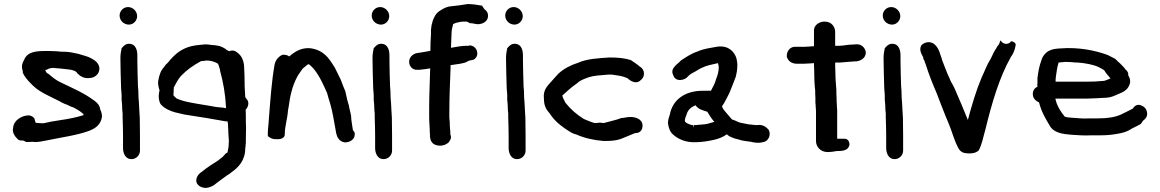

<svg xmlns="http://www.w3.org/2000/svg" viewBox="-20 -711 5751 952"><path d="M45 -77C38 -51 60 -28 70 -19C77 -13 91 -14 96 -14C100 -12 105 -9 110 -7H114C123 -7 129 -7 141 -8C167 -3 196 -13 213 -15C284 -30 362 -40 421 -62C452 -74 480 -91 486 -134C485 -137 485 -137 485 -141V-145C484 -146 484 -146 484 -148V-149C482 -157 480 -162 477 -168C475 -189 461 -202 449 -211C397 -250 344 -272 282 -302C259 -312 239 -329 220 -345L212 -349C209 -353 208 -357 204 -363C211 -365 216 -367 223 -371L237 -374H247C247 -374 250 -373 257 -373C260 -373 264 -372 272 -372C309 -367 345 -368 361 -352V-350C375 -335 394 -321 422 -324C447 -324 473 -341 473 -372V-373C470 -402 446 -414 432 -422C416 -431 395 -436 375 -442C374 -442 371 -444 364 -445L349 -448C339 -451 322 -453 310 -454C303 -454 294 -455 280 -455C273 -456 265 -456 258 -457H257C249 -457 238 -458 227 -458H200C160 -458 115 -454 100 -415C97 -410 93 -402 90 -392V-391C90 -391 89 -388 89 -383C89 -375 89 -369 93 -359V-350C101 -332 118 -312 129 -301L144 -286C163 -267 192 -250 219 -237L243 -225C258 -217 275 -210 286 -203L305 -194C307 -194 309 -193 310 -193L326 -185L338 -180L343 -179C367 -166 371 -164 392 -147C393 -145 394 -144 394 -143V-140C377 -135 360 -130 340 -126L309 -120C300 -119 288 -117 277 -115C259 -111 240 -110 220 -105C214 -104 193 -98 187 -100H183C181 -100 161 -102 157 -102C154 -110 152 -118 150 -125C144 -131 137 -137 124 -139H123C91 -139 48 -117 45 -77Z M573 -634C573 -609 594 -589 619 -589C642 -589 660 -609 660 -631C660 -655 639 -676 615 -676C592 -676 573 -657 573 -634ZM577 -424C577 -378 579 -333 580 -288C580 -276 581 -264 582 -254L583 -240V-216C585 -201 586 -184 586 -169V-168C587 -162 587 -156 588 -148V-127C589 -96 590 -66 590 -37V24C590 44 599 78 632 78C655 78 674 59 674 36V-37C674 -68 673 -98 673 -127L672 -143C672 -147 672 -151 671 -159C671 -170 669 -189 669 -199C667 -217 666 -238 666 -258V-259C665 -266 665 -273 664 -284C663 -325 661 -370 661 -412V-436C661 -455 657 -494 619 -494C602 -494 592 -482 583 -472C580 -457 577 -441 577 -424Z M765 -312C761 -294 768 -274 771 -263C769 -255 767 -245 767 -235C767 -222 769 -208 776 -195C794 -174 820 -162 848 -154L895 -143C965 -133 1032 -121 1101 -109C1104 -109 1105 -110 1108 -110C1110 -94 1111 -103 1111 -79V-78C1112 -71 1112 -65 1112 -57L1115 -9C1115 -8 1114 -5 1114 -2C1114 6 1114 11 1113 16V17C1113 24 1110 30 1108 45C1107 46 1101 49 1098 51C1088 65 1076 74 1061 85C1037 100 1007 119 983 139L972 147C954 162 940 195 973 214C1002 230 1030 213 1041 207C1060 191 1083 176 1105 159C1114 154 1120 150 1128 143C1161 120 1196 85 1196 25C1197 19 1198 12 1198 5C1199 1 1199 -4 1199 -6V-18C1199 -31 1200 -66 1200 -80C1200 -96 1199 -91 1199 -104V-122C1199 -146 1199 -146 1198 -167C1210 -179 1219 -204 1202 -221L1196 -230C1195 -248 1194 -265 1193 -284V-293C1193 -324 1192 -355 1190 -387C1188 -408 1180 -431 1163 -445C1154 -453 1139 -467 1116 -457C1113 -459 1108 -461 1101 -465L1099 -468C1093 -471 1092 -472 1083 -477C1068 -485 1046 -487 1029 -488C1020 -490 1007 -491 998 -491H996C989 -490 981 -489 976 -489H975C966 -488 958 -487 950 -486C897 -479 860 -453 836 -427C828 -419 822 -413 813 -401C806 -395 799 -388 793 -378C776 -361 769 -335 765 -312ZM840 -247 841 -254V-264C841 -268 842 -269 842 -278C853 -298 862 -317 877 -334C907 -365 935 -385 977 -408C982 -408 986 -409 987 -409H989C994 -410 993 -409 1005 -411C1027 -411 1046 -404 1061 -395C1064 -389 1067 -379 1071 -364V-361C1087 -301 1097 -249 1101 -175H1100C1098 -175 1095 -176 1087 -177C1068 -179 1049 -180 1033 -184L997 -190C943 -199 892 -206 855 -223L846 -232C842 -235 840 -234 840 -247Z M1308 -36C1319 -28 1329 -20 1349 -21C1356 -20 1392 -19 1392 -45C1392 -86 1405 -119 1408 -164L1411 -180C1418 -235 1430 -286 1452 -327C1459 -342 1470 -354 1481 -371L1503 -389C1504 -390 1507 -392 1509 -393C1510 -392 1514 -391 1515 -390C1547 -364 1571 -318 1591 -274L1602 -249C1606 -233 1612 -215 1617 -198C1629 -156 1636 -113 1644 -67L1647 -50C1651 -32 1662 -8 1690 -5H1691C1714 -5 1739 -19 1739 -45C1739 -50 1740 -55 1730 -65C1727 -80 1725 -100 1722 -118L1721 -135C1718 -155 1712 -171 1710 -188C1704 -205 1698 -230 1694 -251C1692 -262 1686 -272 1682 -283L1670 -315C1660 -336 1650 -355 1640 -376C1619 -407 1599 -450 1542 -467C1498 -481 1459 -465 1436 -448C1430 -445 1420 -436 1414 -431C1406 -438 1393 -441 1379 -439C1361 -430 1345 -413 1341 -388C1327 -308 1321 -221 1314 -133L1311 -92C1310 -81 1308 -68 1308 -54Z M1823 -634C1823 -609 1844 -589 1869 -589C1892 -589 1910 -609 1910 -631C1910 -655 1889 -676 1865 -676C1842 -676 1823 -657 1823 -634ZM1827 -424C1827 -378 1829 -333 1830 -288C1830 -276 1831 -264 1832 -254L1833 -240V-216C1835 -201 1836 -184 1836 -169V-168C1837 -162 1837 -156 1838 -148V-127C1839 -96 1840 -66 1840 -37V24C1840 44 1849 78 1882 78C1905 78 1924 59 1924 36V-37C1924 -68 1923 -98 1923 -127L1922 -143C1922 -147 1922 -151 1921 -159C1921 -170 1919 -189 1919 -199C1917 -217 1916 -238 1916 -258V-259C1915 -266 1915 -273 1914 -284C1913 -325 1911 -370 1911 -412V-436C1911 -455 1907 -494 1869 -494C1852 -494 1842 -482 1833 -472C1830 -457 1827 -441 1827 -424Z M2009 -410C2006 -389 2021 -363 2049 -365H2059C2079 -367 2089 -368 2113 -372C2112 -312 2108 -248 2108 -183V-124C2108 -103 2111 -80 2111 -58C2111 -50 2112 -44 2112 -41V-38C2112 -15 2122 8 2155 11H2170C2193 7 2196 0 2203 -3C2210 -13 2222 -26 2213 -44V-54C2213 -62 2211 -71 2211 -79V-80C2210 -88 2210 -96 2210 -105V-106C2209 -113 2209 -120 2208 -127V-154C2208 -227 2211 -299 2214 -371V-388C2230 -390 2247 -393 2262 -395L2276 -398C2287 -400 2295 -404 2305 -410C2310 -411 2320 -413 2328 -415C2350 -427 2350 -451 2341 -467C2335 -477 2326 -484 2311 -486L2302 -484C2274 -485 2243 -479 2216 -474C2217 -498 2218 -523 2219 -547C2219 -560 2223 -578 2226 -588V-590C2226 -593 2252 -604 2283 -604H2293C2300 -602 2304 -600 2309 -596H2314C2325 -596 2338 -591 2349 -591C2371 -591 2400 -603 2400 -633C2400 -646 2394 -658 2382 -665C2379 -669 2374 -677 2370 -683C2353 -686 2323 -691 2300 -691H2299C2275 -687 2243 -682 2217 -680C2198 -679 2180 -670 2165 -660C2141 -647 2131 -624 2125 -606C2123 -599 2122 -592 2120 -587L2117 -564V-542C2115 -515 2114 -488 2114 -459C2095 -456 2074 -451 2056 -449C2034 -448 2012 -433 2009 -410Z M2485 -634C2485 -609 2506 -589 2531 -589C2554 -589 2572 -609 2572 -631C2572 -655 2551 -676 2527 -676C2504 -676 2485 -657 2485 -634ZM2489 -424C2489 -378 2491 -333 2492 -288C2492 -276 2493 -264 2494 -254L2495 -240V-216C2497 -201 2498 -184 2498 -169V-168C2499 -162 2499 -156 2500 -148V-127C2501 -96 2502 -66 2502 -37V24C2502 44 2511 78 2544 78C2567 78 2586 59 2586 36V-37C2586 -68 2585 -98 2585 -127L2584 -143C2584 -147 2584 -151 2583 -159C2583 -170 2581 -189 2581 -199C2579 -217 2578 -238 2578 -258V-259C2577 -266 2577 -273 2576 -284C2575 -325 2573 -370 2573 -412V-436C2573 -455 2569 -494 2531 -494C2514 -494 2504 -482 2495 -472C2492 -457 2489 -441 2489 -424Z M2677 -222C2677 -188 2687 -169 2706 -148C2712 -139 2719 -129 2728 -119C2748 -97 2774 -78 2799 -62C2807 -57 2820 -48 2838 -44C2876 -27 2922 -16 2973 -12H2974C3007 -12 3032 -13 3058 -22C3081 -31 3106 -42 3129 -51L3140 -52C3159 -56 3166 -73 3166 -87C3166 -123 3128 -131 3106 -131C3087 -131 3075 -126 3064 -126H3061C3037 -116 3005 -110 2974 -101C2970 -101 2961 -102 2954 -103C2949 -102 2941 -101 2937 -101H2928C2913 -105 2891 -114 2875 -121C2839 -143 2809 -170 2784 -201C2778 -213 2771 -225 2768 -237C2790 -257 2812 -278 2840 -297C2855 -312 2870 -317 2899 -328C2924 -336 2956 -338 2995 -341H3014C3037 -338 3057 -335 3074 -330C3078 -328 3085 -325 3090 -324C3099 -316 3114 -303 3134 -303H3135C3142 -304 3150 -306 3156 -313C3179 -329 3180 -366 3152 -381C3139 -393 3122 -403 3108 -413C3077 -423 3044 -426 3002 -426H3001C2946 -422 2892 -420 2847 -400C2809 -388 2777 -371 2750 -347C2739 -334 2726 -322 2713 -306C2697 -288 2671 -265 2677 -222Z M3292 -100C3295 -80 3300 -60 3316 -45C3341 -22 3380 -3 3432 -6C3460 -6 3495 -12 3517 -17C3540 -22 3563 -30 3584 -45C3587 -42 3591 -39 3595 -36C3606 -31 3619 -24 3640 -20C3661 -12 3685 -11 3703 -8C3718 -4 3741 0 3762 -6C3788 -8 3806 -41 3791 -68C3782 -77 3766 -95 3736 -91H3726L3706 -93L3689 -95C3679 -97 3662 -100 3649 -103C3639 -106 3626 -114 3609 -119C3605 -124 3600 -129 3597 -133C3583 -151 3565 -166 3560 -184C3563 -189 3567 -195 3571 -201C3580 -218 3588 -232 3596 -249C3604 -266 3611 -287 3618 -304L3628 -330C3633 -350 3636 -366 3636 -390C3636 -402 3633 -412 3632 -420C3623 -453 3594 -486 3539 -480C3503 -473 3474 -471 3439 -456C3404 -444 3381 -427 3356 -411C3347 -397 3299 -374 3318 -339C3328 -302 3377 -312 3392 -333C3399 -340 3405 -345 3421 -353C3435 -360 3449 -371 3463 -376C3482 -386 3509 -391 3540 -398C3541 -392 3543 -386 3544 -380C3544 -357 3538 -336 3530 -317C3526 -299 3515 -280 3505 -261H3465C3373 -261 3314 -214 3301 -142C3297 -130 3292 -117 3292 -101ZM3376 -111V-116C3376 -121 3381 -136 3384 -142C3390 -165 3404 -179 3429 -189C3441 -170 3464 -164 3487 -157C3496 -142 3508 -122 3522 -107C3502 -101 3482 -94 3465 -94H3463L3457 -93L3440 -92L3434 -91H3420C3418 -75 3418 -75 3416 -91H3412C3407 -91 3405 -92 3402 -94H3401C3394 -96 3376 -103 3376 -111Z M3881 -431C3887 -407 3907 -395 3931 -395H3965C3982 -395 3996 -397 4016 -398C4016 -390 4016 -379 4017 -366C4017 -334 4018 -293 4022 -262C4022 -251 4022 -238 4023 -225V-202C4025 -190 4024 -176 4026 -161V-11C4026 14 4046 43 4084 43C4099 43 4113 41 4128 38C4143 37 4186 42 4192 6V5C4192 -6 4186 -23 4168 -23H4131V-166C4130 -176 4129 -187 4129 -199V-200C4128 -206 4128 -215 4128 -226V-227C4127 -239 4127 -251 4127 -264V-265C4125 -286 4122 -328 4122 -356C4121 -373 4121 -388 4121 -400C4121 -400 4122 -401 4123 -401H4146C4172 -404 4194 -404 4222 -407H4228C4247 -410 4273 -422 4273 -451V-452C4270 -476 4248 -495 4222 -491C4217 -491 4214 -491 4206 -490C4184 -490 4162 -484 4142 -484H4121V-553C4121 -575 4106 -604 4068 -604C4041 -604 4016 -585 4016 -562V-482C3997 -481 3983 -479 3969 -479H3917C3892 -475 3881 -453 3881 -433Z M4357 -634C4357 -609 4378 -589 4403 -589C4426 -589 4444 -609 4444 -631C4444 -655 4423 -676 4399 -676C4376 -676 4357 -657 4357 -634ZM4361 -424C4361 -378 4363 -333 4364 -288C4364 -276 4365 -264 4366 -254L4367 -240V-216C4369 -201 4370 -184 4370 -169V-168C4371 -162 4371 -156 4372 -148V-127C4373 -96 4374 -66 4374 -37V24C4374 44 4383 78 4416 78C4439 78 4458 59 4458 36V-37C4458 -68 4457 -98 4457 -127L4456 -143C4456 -147 4456 -151 4455 -159C4455 -170 4453 -189 4453 -199C4451 -217 4450 -238 4450 -258V-259C4449 -266 4449 -273 4448 -284C4447 -325 4445 -370 4445 -412V-436C4445 -455 4441 -494 4403 -494C4386 -494 4376 -482 4367 -472C4364 -457 4361 -441 4361 -424Z M4549 -487C4532 -461 4557 -432 4558 -426V-420C4561 -414 4565 -409 4566 -402L4570 -392C4584 -346 4604 -296 4623 -252C4643 -201 4662 -149 4684 -98C4700 -61 4709 -21 4729 18C4733 25 4737 36 4752 44C4761 50 4814 56 4830 36L4831 38C4850 5 4855 -33 4866 -69C4898 -201 4935 -327 4992 -428C5003 -443 5012 -462 5016 -487V-490C5016 -498 5007 -504 4994 -507C4982 -488 4954 -489 4942 -510L4941 -509L4940 -510C4938 -503 4936 -499 4933 -491C4929 -486 4924 -481 4920 -472C4911 -459 4900 -438 4893 -421C4873 -390 4862 -357 4847 -326C4820 -262 4798 -188 4779 -116C4758 -169 4736 -220 4713 -273C4705 -291 4693 -307 4688 -323C4674 -351 4665 -380 4652 -411C4650 -418 4648 -427 4644 -436L4638 -454C4633 -467 4627 -479 4615 -490C4595 -509 4564 -503 4549 -487Z M5101 -245C5101 -220 5120 -209 5132 -203C5143 -159 5164 -122 5185 -88C5204 -52 5251 -46 5291 -43C5322 -41 5354 -38 5391 -40H5433C5464 -40 5490 -42 5517 -47C5548 -52 5568 -57 5593 -74C5607 -81 5622 -88 5636 -96C5640 -102 5644 -106 5648 -113C5655 -118 5668 -129 5668 -146C5668 -166 5657 -180 5643 -186C5619 -200 5603 -183 5596 -172C5577 -163 5558 -152 5538 -143C5509 -130 5472 -124 5424 -124H5380C5351 -122 5326 -125 5298 -127C5282 -128 5268 -129 5259 -133C5240 -156 5219 -188 5213 -222H5366C5397 -223 5425 -224 5456 -226C5488 -226 5510 -238 5528 -246C5543 -252 5569 -262 5579 -288C5589 -309 5581 -326 5574 -338V-348C5570 -356 5570 -359 5561 -366C5556 -373 5551 -380 5542 -388C5537 -394 5530 -400 5524 -405L5510 -419C5499 -425 5487 -431 5473 -438C5412 -461 5327 -478 5239 -471C5220 -470 5200 -469 5181 -459C5162 -449 5148 -430 5143 -410C5133 -384 5128 -355 5124 -324V-300C5123 -295 5123 -289 5124 -281C5110 -275 5101 -262 5101 -245ZM5214 -306C5214 -313 5214 -320 5215 -328C5219 -353 5221 -377 5229 -401C5239 -402 5250 -403 5262 -404C5279 -404 5295 -403 5314 -401H5323C5361 -398 5400 -391 5426 -379C5438 -373 5452 -366 5457 -360C5463 -347 5477 -335 5486 -322C5478 -319 5461 -311 5454 -310H5453C5425 -307 5395 -306 5365 -306Z"/></svg>

Font: Scribbler
Style: Blk
Weight: 900
Designer: Mew Too
Foundry: Cannot Into Space Fonts
Version: Version 1.001